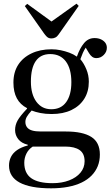

<svg xmlns="http://www.w3.org/2000/svg" viewBox="-20 -794 601 1044"><path d="M258 230Q201 230 158 222Q115 214 86.5 198.5Q58 183 43.5 160Q29 137 29 106Q29 81 39.5 59.5Q50 38 73 22Q96 6 131 -3V-7Q97 -15 79.5 -37Q62 -59 62 -87Q62 -114 75.5 -138.5Q89 -163 127 -203V-206Q90 -225 71.5 -259.5Q53 -294 53 -345Q53 -401 78.5 -441Q104 -481 151 -503.5Q198 -526 260 -526Q285 -526 309.5 -521Q334 -516 357 -507.5Q380 -499 398 -486Q414 -532 437 -559.5Q460 -587 494 -587Q514 -587 529 -580Q544 -573 552.5 -561.5Q561 -550 561 -534Q561 -512 544 -495Q527 -478 504 -478Q491 -478 481.5 -485Q472 -492 464 -505L446 -535Q437 -521 430.5 -506.5Q424 -492 417 -472Q436 -450 449.5 -417.5Q463 -385 463 -350Q463 -296 438 -256.5Q413 -217 368 -195.5Q323 -174 261 -174Q227 -174 199.5 -179.5Q172 -185 152 -193Q133 -172 125.5 -158.5Q118 -145 118 -131Q118 -114 127 -102Q136 -90 154.5 -84.5Q173 -79 202 -79H338Q430 -79 476.5 -49.5Q523 -20 523 46Q523 81 511.5 109.5Q500 138 478 160.5Q456 183 424 198.5Q392 214 350 222Q308 230 258 230ZM266 202Q316 202 355.5 187Q395 172 417.5 145Q440 118 440 83Q440 41 413 22Q386 3 335 3H158Q135 18 123.5 41.5Q112 65 112 91Q112 148 150 175Q188 202 266 202ZM259 -200Q312 -200 340 -239Q368 -278 368 -347Q368 -420 338 -460Q308 -500 253 -500Q201 -500 174.5 -462Q148 -424 148 -350Q148 -281 178 -240.5Q208 -200 259 -200ZM260 -585Q253 -585 246.5 -587Q240 -589 233.5 -595.5Q227 -602 219 -613L115 -761L128 -773L260 -677L396 -774L408 -762L299 -607Q291 -595 281 -590Q271 -585 260 -585Z"/></svg>

Font: Literata 60pt
Style: Regular
Weight: 400
Designer: Latin by Veronika Burian and Jose Scaglione. Greek by Irene Vlachou. Cyrillic by Vera Evstafieva.
Foundry: TypeTogether
Version: Version 3.002